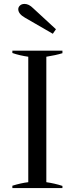

<svg xmlns="http://www.w3.org/2000/svg" viewBox="-20 -958 381 978"><path d="M107 -868C107 -868 249 -786 249 -786C249 -786 265 -809 265 -809C265 -809 149 -916 149 -916C134 -931 120 -938 105 -938C95 -938 87 -935 82 -930C76 -925 73 -918 73 -911C73 -896 84 -881 107 -868ZM43 -12C43 -12 43 0 43 0C43 0 298 0 298 0C298 0 298 -11 298 -11C271 -20 243 -26 216 -30C216 -30 216 -669 216 -669C248 -674 275 -680 298 -687C298 -687 298 -700 298 -700C298 -700 43 -700 43 -700C43 -700 43 -688 43 -688C69 -679 96 -673 124 -669C124 -669 124 -30 124 -30C99 -27 72 -21 43 -12Z"/></svg>

Font: BUSH 25 TRIRONG 0515 A
Style: Regular
Weight: 400
Designer: Katatrad Team
Foundry: CadsonDemak